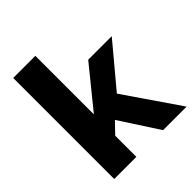

<svg xmlns="http://www.w3.org/2000/svg" viewBox="-202 -856 981 981"><g transform="rotate(-45 289.0 -365.0)"><path d="M408 0 271 -211 215 -153V0H55V-730H215V-307L392 -525H562L373 -299L578 0Z"/></g></svg>

Font: Oxford Sans
Style: Regular
Weight: 800
Designer: Matt McInerney, Pablo Impallari, Rodrigo Fuenzalida
Foundry: Matt McInerney, Pablo Impallari, Rodrigo Fuenzalida
Version: Version 3.000g; ttfautohint (v1.5) -l 8 -r 28 -G 28 -x 14 -D